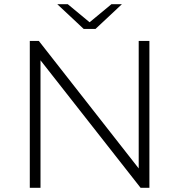

<svg xmlns="http://www.w3.org/2000/svg" viewBox="-20 -895 854 915"><path d="M122 0V-700H165L664 -63H641V-700H692V0H650L150 -637H173V0ZM379 -757 253 -875H303L425 -774H389L511 -875H561L435 -757Z"/></svg>

Font: Modern
Style: Regular
Weight: 300
Designer: Julieta Ulanovsky
Foundry: Julieta Ulanovsky
Version: Version 8.000